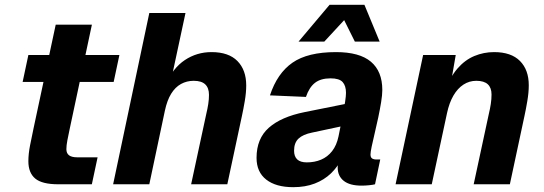

<svg xmlns="http://www.w3.org/2000/svg" viewBox="-20 -764 2257 796"><path d="M221.8 0Q154.4 0 126 -23.8Q97.6 -47.6 97.6 -95.6Q97.6 -125.8 104.6 -161.3Q111.6 -196.8 119.6 -234.4L211 -661.8H361L268.8 -228.8Q263.6 -204.8 259.4 -182.8Q255.2 -160.8 255.2 -145.6Q255.2 -128.4 266.3 -120.1Q277.4 -111.8 300.2 -111.8H384.6L360.8 0ZM73.8 -424.2 97.6 -536H475L451.2 -424.2Z M449 0 599 -710H749L684.8 -410.8L665.6 -412.4Q696.8 -482 746.4 -515Q796 -548 857 -548Q927.8 -548 964.3 -511Q1000.8 -474 1000.8 -409.6Q1000.8 -380.2 994.8 -345Q988.8 -309.8 983.2 -284.4L922.4 0H772.4L835.6 -293.6Q840.2 -312.4 843.3 -332.2Q846.4 -352 846.4 -370.8Q846.4 -399.4 830.9 -414.2Q815.4 -429 783.2 -429Q754.2 -429 730.3 -415.8Q706.4 -402.6 689.6 -375.4Q672.8 -348.2 663.6 -305.2L599 0Z M1413 -244 1274.2 -214.4Q1236 -206.8 1217.6 -189.4Q1199.2 -172 1199.2 -139.2Q1199.2 -115.4 1212.2 -103.1Q1225.2 -90.8 1252.2 -90.8Q1284.4 -90.8 1311.2 -102.1Q1338 -113.4 1356.9 -137.5Q1375.8 -161.6 1383.6 -199.4Q1386.6 -215.6 1391.8 -240.4Q1397 -265.2 1402.2 -292.4Q1407.4 -319.6 1410.9 -342.9Q1414.4 -366.2 1414.4 -379.2Q1414.4 -408.4 1400.5 -423.8Q1386.6 -439.2 1350.4 -439.2Q1309.6 -439.2 1285.7 -420.5Q1261.8 -401.8 1248.4 -362.2L1099.2 -368.6Q1129.2 -460 1192.4 -504Q1255.6 -548 1372.8 -548Q1470.6 -548 1517.8 -508.1Q1565 -468.2 1565 -390.8Q1565 -370.6 1560.1 -340.5Q1555.2 -310.4 1548.1 -276.7Q1541 -243 1533.4 -211.5Q1525.8 -180 1520.9 -156.4Q1516 -132.8 1516 -123.6Q1516 -111.8 1522.4 -107.3Q1528.8 -102.8 1540.8 -102.8H1556.4L1534.8 0Q1526.8 2.2 1510.7 3.9Q1494.6 5.6 1479.2 5.6Q1429.8 5.6 1404.9 -14.4Q1380 -34.4 1380 -69.4Q1380 -80.4 1381.9 -91.9Q1383.8 -103.4 1387.8 -116L1397.2 -108Q1380.2 -72.2 1352.1 -45.2Q1324 -18.2 1284.9 -3.1Q1245.8 12 1195.6 12Q1124 12 1083.8 -19.4Q1043.6 -50.8 1043.6 -109.6Q1043.6 -189.4 1094.6 -234.5Q1145.6 -279.6 1242.8 -299.2L1433.2 -337.4ZM1217.6 -591.4 1346.4 -744.2H1490.8L1554 -591.4H1451.2L1396.6 -701H1425.8L1324.4 -591.4Z M1620 0 1734.2 -536H1869.4L1842.2 -378.8L1824.6 -383.6Q1845.2 -443.8 1876.4 -479.7Q1907.6 -515.6 1946.6 -531.8Q1985.6 -548 2028.4 -548Q2099.2 -548 2135.7 -511.2Q2172.2 -474.4 2172.2 -410.4Q2172.2 -380.6 2166.2 -345.2Q2160.2 -309.8 2154.6 -284.4L2093.8 0H1943.8L2007 -293.6Q2011.6 -312.4 2014.7 -332.6Q2017.8 -352.8 2017.8 -372.4Q2017.8 -400.2 2002.3 -414.6Q1986.8 -429 1954.6 -429Q1925.6 -429 1901.4 -413.3Q1877.2 -397.6 1859.8 -367.7Q1842.4 -337.8 1833.2 -294.8L1770 0Z"/></svg>

Font: Geist
Style: Italic
Weight: 400
Italic angle: -12°
Designer: Basement.studio, Andrés Briganti, Mateo Zaragoza
Foundry: Basement.studio, Vercel, Andrés Briganti, Guido Ferreyra, Mateo Zaragoza
Version: Version 1.500